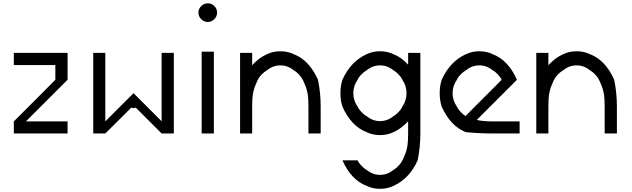

<svg xmlns="http://www.w3.org/2000/svg" viewBox="-20 -828 3919 1191"><path d="M399.2 0H65.8V-75Q165 -175 232.5 -241.7L323.3 -333.3V-424.2H65.8V-500H399.2V-333.3L140.8 -75H399.2Z M982.5 -75.8V-500H1058.3V0H982.5L821.7 -160.8L808.3 -156.7L795 -160.8Q734.2 -100 633.3 0H558.3V-500H633.3V-75L808.3 -250Z M1269.2 -691.7Q1245 -691.7 1227.9 -709.2Q1210.8 -726.7 1210.8 -750Q1210.8 -773.3 1228.3 -790.4Q1245.8 -807.5 1269.2 -807.5Q1292.5 -807.5 1309.6 -790.4Q1326.7 -773.3 1326.7 -750Q1326.7 -726.7 1309.6 -709.2Q1292.5 -691.7 1269.2 -691.7ZM1306.7 -507.5V0H1230.8V-507.5Z M1469.2 0V-500H1544.2V-423.3Q1585 -469.2 1635.8 -491.7Q1673.3 -510 1719.2 -510Q1765 -510 1802.5 -491.7Q1898.3 -455 1952.5 -333.3Q1969.2 -251.7 1969.2 -166.7V0H1893.3V-166.7Q1893.3 -190.8 1892.1 -210.8Q1890.8 -230.8 1889.2 -242.5Q1887.5 -254.2 1883.3 -269.2Q1879.2 -284.2 1877.1 -289.6Q1875 -295 1867.9 -311.2Q1860.8 -327.5 1858.3 -333.3H1857.5Q1851.7 -347.5 1835 -365.4Q1818.3 -383.3 1802.5 -391.7Q1765 -422.5 1719.2 -422.5Q1673.3 -422.5 1635.8 -391.7Q1620 -383.3 1602.5 -365.4Q1585 -347.5 1580 -333.3H1579.2Q1576.7 -327.5 1569.6 -311.2Q1562.5 -295 1560.4 -289.6Q1558.3 -284.2 1554.2 -269.2Q1550 -254.2 1548.3 -242.5Q1546.7 -230.8 1545.4 -210.8Q1544.2 -190.8 1544.2 -166.7V0Z M2420.8 -8.3Q2383.3 10 2337.5 10Q2291.7 10 2254.2 -8.3Q2158.3 -45 2104.2 -166.7Q2091.7 -204.2 2091.7 -250Q2091.7 -295.8 2104.2 -333.3Q2155.8 -447.5 2254.2 -491.7Q2291.7 -510 2337.5 -510Q2383.3 -510 2420.8 -491.7Q2470.8 -472.5 2511.7 -426.7V-500H2587.5V0Q2587.5 85 2570.8 166.7Q2519.2 280.8 2420.8 325Q2383.3 343.3 2337.5 343.3Q2291.7 343.3 2254.2 325Q2158.3 288.3 2104.2 166.7H2198.3Q2204.2 180.8 2221.2 199.2Q2238.3 217.5 2254.2 225.8Q2291.7 256.7 2337.5 256.7Q2383.3 256.7 2420.8 225.8Q2435.8 217.5 2452.9 199.6Q2470 181.7 2475.8 166.7H2476.7Q2479.2 160.8 2486.2 144.6Q2493.3 128.3 2495.4 122.9Q2497.5 117.5 2501.7 102.5Q2505.8 87.5 2507.5 75.8Q2509.2 64.2 2510.4 44.2Q2511.7 24.2 2511.7 0V-75.8Q2470.8 -30.8 2420.8 -8.3ZM2420.8 -107.5Q2435.8 -115.8 2452.9 -133.8Q2470 -151.7 2475.8 -166.7Q2501.7 -204.2 2501.7 -250Q2501.7 -295.8 2475.8 -333.3Q2470 -347.5 2453.3 -365.4Q2436.7 -383.3 2420.8 -391.7Q2383.3 -422.5 2337.5 -422.5Q2291.7 -422.5 2254.2 -391.7Q2238.3 -383.3 2220.8 -365.4Q2203.3 -347.5 2198.3 -333.3Q2171.7 -295.8 2171.7 -250Q2171.7 -204.2 2198.3 -166.7Q2204.2 -152.5 2221.2 -134.2Q2238.3 -115.8 2254.2 -107.5Q2291.7 -76.7 2337.5 -76.7Q2383.3 -76.7 2420.8 -107.5Z M3036.7 0Q2951.7 0 2870 -8.3Q2774.2 -45 2720 -166.7Q2707.5 -204.2 2707.5 -250Q2707.5 -295.8 2720 -333.3Q2771.7 -447.5 2870 -491.7Q2907.5 -510 2953.3 -510Q2999.2 -510 3036.7 -491.7Q3132.5 -455 3186.7 -333.3L2937.5 -84.2Q2972.5 -75 3036.7 -75H3203.3V0ZM2870 -107.5V-110.8Q2900 -140.8 3036.7 -277.5L3091.7 -333.3Q3085.8 -347.5 3069.2 -365.4Q3052.5 -383.3 3036.7 -391.7Q2999.2 -422.5 2953.3 -422.5Q2907.5 -422.5 2870 -391.7Q2854.2 -383.3 2836.7 -365.4Q2819.2 -347.5 2814.2 -333.3Q2787.5 -295.8 2787.5 -250Q2787.5 -204.2 2814.2 -166.7Q2820 -152.5 2837.1 -134.2Q2854.2 -115.8 2870 -107.5Z M3306.7 0V-500H3381.7V-423.3Q3422.5 -469.2 3473.3 -491.7Q3510.8 -510 3556.7 -510Q3602.5 -510 3640 -491.7Q3735.8 -455 3790 -333.3Q3806.7 -251.7 3806.7 -166.7V0H3730.8V-166.7Q3730.8 -190.8 3729.6 -210.8Q3728.3 -230.8 3726.7 -242.5Q3725 -254.2 3720.8 -269.2Q3716.7 -284.2 3714.6 -289.6Q3712.5 -295 3705.4 -311.2Q3698.3 -327.5 3695.8 -333.3H3695Q3689.2 -347.5 3672.5 -365.4Q3655.8 -383.3 3640 -391.7Q3602.5 -422.5 3556.7 -422.5Q3510.8 -422.5 3473.3 -391.7Q3457.5 -383.3 3440 -365.4Q3422.5 -347.5 3417.5 -333.3H3416.7Q3414.2 -327.5 3407.1 -311.2Q3400 -295 3397.9 -289.6Q3395.8 -284.2 3391.7 -269.2Q3387.5 -254.2 3385.8 -242.5Q3384.2 -230.8 3382.9 -210.8Q3381.7 -190.8 3381.7 -166.7V0Z"/></svg>

Font: 0xA000
Style: Regular
Weight: 400
Version: Version 0.1